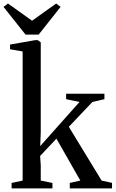

<svg xmlns="http://www.w3.org/2000/svg" viewBox="-48 -1040 639 1060"><path d="M16 0V-30L77 -43V-756L7.5 -768V-794L147 -818.5H160.5L177 -806V-309.5L174 -233.5L391 -477L317 -492.5V-522.5H528.5V-492.5L462 -477L332 -340L513 -43L570.5 -30.5V0H337.5L337 -30L395.5 -43L263.5 -274.5L173.5 -179L177 -126.5V-43L241.5 -30V0ZM93 -849 -28.5 -1002 -4 -1020.5 129 -925.5 262 -1020.5 286.5 -1002 165.5 -849Z"/></svg>

Font: Merriweather 96pt
Style: Regular
Weight: 400
Version: Version 2.100